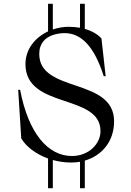

<svg xmlns="http://www.w3.org/2000/svg" viewBox="-20 -770 684 1003"><path d="M85 -301H75L91 -47C117 -3 168 35 231 58V213H256V66C286 74 317 79 350 79C367 79 383 78 398 75V213H423V69C513 43 576 -32 576 -136C576 -367 185 -282 185 -488C185 -545 218 -574 256 -587C277 -594 299 -597 317 -597C402 -597 471 -532 522 -372H532L510 -569C489 -592 459 -609 423 -619V-750H398V-625C380 -628 360 -630 339 -630C311 -630 282 -625 256 -616V-750H231V-606C163 -574 113 -513 113 -435C113 -198 505 -283 505 -85C505 -18 443 45 356 45C232 45 129 -71 85 -301Z"/></svg>

Font: Sprat Condesed
Style: Regular
Weight: 400
Width: 3
Designer: Ethan Nakache
Foundry: Collletttivo
Version: Version 2.000;Glyphs 3.2 (3217)